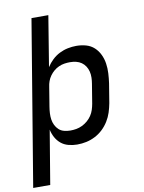

<svg xmlns="http://www.w3.org/2000/svg" viewBox="-105 -804 805 1077"><g transform="rotate(-10 297.5 -265.0)"><path d="M-5 205 151 -735H247L200 -447Q214 -469 233 -487Q252 -505 275 -516.5Q298 -528 322.5 -533Q347 -538 371 -538Q400 -538 426.5 -530.5Q453 -523 472.5 -505Q492 -487 503.5 -462.5Q515 -438 519 -411Q523 -384 521.5 -355.5Q520 -327 516 -299L498 -189Q493 -163 485 -138Q477 -113 462.5 -89.5Q448 -66 428 -47Q408 -28 383.5 -15.5Q359 -3 333.5 2.5Q308 8 281 8Q256 8 231.5 1.5Q207 -5 189 -20Q171 -35 159.5 -56Q148 -77 143 -101L92 205ZM257 -76Q274 -76 291 -79Q308 -82 324.5 -90Q341 -98 355 -110Q369 -122 379 -137Q389 -152 394.5 -169Q400 -186 403 -203L421 -313Q424 -330 424.5 -348Q425 -366 421 -382.5Q417 -399 408 -413Q399 -427 385.5 -436.5Q372 -446 355 -450Q338 -454 320 -454Q320 -454 320 -454Q320 -454 320 -454Q304 -454 288 -451.5Q272 -449 256.5 -442Q241 -435 228 -424Q215 -413 205 -399Q195 -385 189.5 -369.5Q184 -354 182 -338L164 -228Q161 -210 160 -191.5Q159 -173 161.5 -156Q164 -139 171.5 -123.5Q179 -108 191.5 -96.5Q204 -85 221.5 -80.5Q239 -76 257 -76Z"/></g></svg>

Font: Iosevka Curly Medium Extended
Style: Italic
Weight: 500
Width: 7
Italic angle: -9°
Monospace: yes
Designer: Belleve Invis
Foundry: Belleve Invis
Version: Version 11.1.0; ttfautohint (v1.8.3)